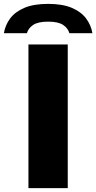

<svg xmlns="http://www.w3.org/2000/svg" viewBox="-74 -969 496 989"><path d="M72.5 0V-740H275V0ZM-54 -798Q-47 -840 -21.5 -874.2Q4 -908.5 52 -928.8Q100 -949 174 -949Q247.5 -949 295.5 -928.8Q343.5 -908.5 369.2 -874.2Q395 -840 402 -798H283.5Q276 -824 250.8 -840.8Q225.5 -857.5 174 -857.5Q122.5 -857.5 97.2 -840.8Q72 -824 64.5 -798Z"/></svg>

Font: Encode Sans Expanded ExtraBold
Style: Regular
Weight: 800
Width: 7
Designer: Multiple Designers
Foundry: Impallari Type
Version: Version 3.000; ttfautohint (v1.8.3) -l 8 -r 50 -G 200 -x 14 